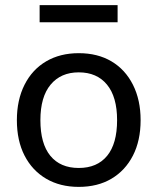

<svg xmlns="http://www.w3.org/2000/svg" viewBox="-20 -724 617 751"><path d="M288 7Q215 7 160.5 -25Q106 -57 76 -115.5Q46 -174 46 -254Q46 -333 76 -392.5Q106 -452 160.5 -484Q215 -516 288 -516Q362 -516 416 -484Q470 -452 500 -392.5Q530 -333 530 -254Q530 -174 500 -115.5Q470 -57 416 -25Q362 7 288 7ZM288 -67Q360 -67 399 -114.5Q438 -162 438 -254Q438 -345 398.5 -393Q359 -441 288 -441Q218 -441 178 -393Q138 -345 138 -254Q138 -162 177 -114.5Q216 -67 288 -67ZM135 -637V-704H440V-637Z"/></svg>

Font: Muli Medium
Style: Regular
Weight: 500
Designer: Vernon Adams
Foundry: Vernon Adams
Version: Version 2.100; ttfautohint (v1.8.1.43-b0c9)